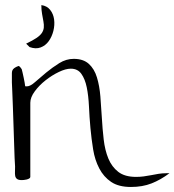

<svg xmlns="http://www.w3.org/2000/svg" viewBox="-20 -743 694 764"><path d="M261.7 -469.7Q241.2 -469.7 213.9 -456.5Q186.5 -443.4 161.1 -423.3Q135.7 -403.3 118.2 -379.4Q100.6 -355.5 100.6 -334V-39.1Q100.6 -35.2 96.2 -32.7Q91.8 -30.3 86.4 -28.8Q81.1 -27.3 75.2 -26.9Q69.3 -26.4 66.4 -26.4Q53.7 -26.4 47.9 -30.8Q42 -35.2 40.5 -43Q39.1 -50.8 39.6 -60.5Q40 -70.3 40 -80.1Q39.1 -87.9 38.1 -114.3L36.1 -173.8Q35.2 -208 33.7 -246.6Q32.2 -285.2 31.2 -319.8Q30.3 -354.5 28.8 -380.4Q27.3 -406.2 27.3 -415V-452.1Q27.3 -458 29.3 -462.9Q31.2 -467.8 37.1 -472.2Q43 -476.6 53.7 -480.5Q56.6 -480.5 61 -475.1Q65.4 -469.7 66.4 -467.8Q67.4 -463.9 69.8 -454.1Q72.3 -444.3 74.2 -434.1Q76.2 -423.8 78.1 -414.1Q80.1 -404.3 80.1 -400.4Q81.1 -399.4 83 -399.4Q85 -399.4 86.9 -399.4Q100.6 -399.4 119.6 -416.5Q138.7 -433.6 163.6 -454.1Q188.5 -474.6 215.8 -491.7Q243.2 -508.8 273.4 -508.8Q311.5 -508.8 333.5 -488.8Q355.5 -468.8 365.7 -435.1Q376 -401.4 379.4 -359.4Q382.8 -317.4 385.3 -273.9Q387.7 -230.5 392.6 -188Q397.5 -145.5 411.1 -112.3Q424.8 -79.1 450.7 -59.1Q476.6 -39.1 521.5 -39.1Q536.1 -39.1 551.3 -41Q566.4 -43 581.1 -45.9Q595.7 -48.8 610.8 -51.3Q626 -53.7 641.6 -53.7Q643.6 -53.7 648.9 -53.7Q654.3 -53.7 654.3 -53.7Q619.1 -27.3 583 -13.2Q546.9 1 501 1Q452.1 1 422.4 -19Q392.6 -39.1 375 -72.8Q357.4 -106.4 350.6 -148.4Q343.8 -190.4 339.8 -233.9Q335.9 -277.3 334 -319.8Q332 -362.3 325.2 -395.5Q318.4 -428.7 303.7 -449.2Q289.1 -469.7 261.7 -469.7ZM84 -569.3Q110.4 -582 125 -591.8Q139.6 -601.6 146.5 -611.8Q153.3 -622.1 154.3 -633.3Q155.3 -644.5 152.8 -657.7Q150.4 -670.9 147.5 -687Q144.5 -703.1 144.5 -722.7Q167 -719.7 179.7 -703.6Q192.4 -687.5 195.3 -665.5Q198.2 -643.6 192.4 -620.1Q186.5 -596.7 173.8 -579.1Q161.1 -561.5 141.6 -554.2Q122.1 -546.9 97.7 -555.7Z"/></svg>

Font: The Girl Next Door
Style: Regular
Weight: 400
Designer: Kimberly Geswein
Foundry: Kimberly Geswein
Version: Version 1.002 2010